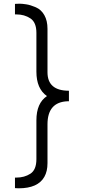

<svg xmlns="http://www.w3.org/2000/svg" viewBox="-20 -769 493 1039"><path d="M353 -221H346Q237 -217 237 -96V114Q237 158 220 188Q185 250 81 250Q71 250 61 249V192Q65 192 69 192Q112 192 144.5 171Q177 150 177 92V-118Q177 -211 234 -249Q177 -289 177 -381V-591Q177 -648 144.5 -669.5Q112 -691 69 -691Q65 -691 61 -691V-748Q71 -749 85.5 -749Q100 -749 122.5 -745.5Q145 -742 174 -729.5Q203 -717 220 -687Q237 -657 237 -613V-378Q237 -278 353 -278Z"/></svg>

Font: Antic Slab
Style: Regular
Weight: 400
Designer: Santiago Orozco
Foundry: Santiago Orozco
Version: Version 001.001